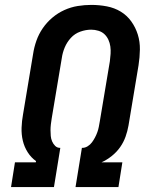

<svg xmlns="http://www.w3.org/2000/svg" viewBox="-20 -763 640 783"><path d="M200 0H25L41 -101H126L127 -106Q107 -120 93 -142Q79 -164 73 -189.5Q67 -215 68 -242.5Q69 -270 74 -297L115 -543Q119 -570 128.5 -597Q138 -624 154.5 -648Q171 -672 193.5 -691Q216 -710 242.5 -722Q269 -734 297 -738.5Q325 -743 352 -743Q385 -743 416 -737Q447 -731 472.5 -715.5Q498 -700 515.5 -675.5Q533 -651 542 -622Q551 -593 550.5 -561Q550 -529 545 -497L504 -251Q500 -228 492 -205.5Q484 -183 470 -163Q456 -143 436 -127Q416 -111 394 -101H479L463 0H288L314 -160H316Q327 -160 337.5 -166.5Q348 -173 355 -182.5Q362 -192 367.5 -202.5Q373 -213 377 -224Q381 -235 383 -246Q385 -257 387 -268L428 -513Q430 -528 431 -543.5Q432 -559 430 -573.5Q428 -588 422 -601Q416 -614 406 -623.5Q396 -633 381.5 -637.5Q367 -642 352 -642Q330 -642 307.5 -634Q285 -626 269 -608.5Q253 -591 244 -569.5Q235 -548 232 -526L191 -281Q189 -269 187.5 -256.5Q186 -244 186 -232Q186 -220 187 -208.5Q188 -197 192.5 -186.5Q197 -176 205 -168Q213 -160 225 -160H226Z"/></svg>

Font: Iosevka Extended
Style: Bold Italic
Weight: 700
Width: 7
Italic angle: -9°
Monospace: yes
Designer: Belleve Invis
Foundry: Belleve Invis
Version: Version 32.5.0; ttfautohint (v1.8.4)